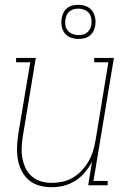

<svg xmlns="http://www.w3.org/2000/svg" viewBox="-20 -771 540 799"><path d="M194 8Q168 8 143 1Q118 -6 99.5 -22Q81 -38 69.5 -61Q58 -84 54 -109Q50 -134 51 -160.5Q52 -187 56 -213L106 -512H47V-530H129L76 -210Q72 -187 70.5 -163Q69 -139 72.5 -116.5Q76 -94 85.5 -73.5Q95 -53 111.5 -38Q128 -23 150 -16.5Q172 -10 196 -10Q218 -10 241 -15Q264 -20 284.5 -32.5Q305 -45 321.5 -63Q338 -81 349.5 -101.5Q361 -122 367.5 -144Q374 -166 378 -189L431 -512H372V-530H454L369 -18H428V0H347L363 -98Q351 -75 333.5 -54Q316 -33 293 -18.5Q270 -4 244.5 2Q219 8 194 8ZM306 -609Q289 -609 273.5 -615Q258 -621 248.5 -634Q239 -647 236.5 -663.5Q234 -680 237 -697Q239 -709 245 -720Q251 -731 261 -738.5Q271 -746 283 -748.5Q295 -751 306 -751Q323 -751 338.5 -745Q354 -739 363.5 -726Q373 -713 376 -696.5Q379 -680 376 -663Q374 -651 368 -640Q362 -629 352 -621.5Q342 -614 330 -611.5Q318 -609 306 -609ZM306 -625Q315 -625 324.5 -627Q334 -629 341.5 -635Q349 -641 354 -649.5Q359 -658 360 -667Q362 -680 360 -693Q358 -706 351 -715.5Q344 -725 331.5 -730Q319 -735 306 -735Q297 -735 288 -733Q279 -731 271 -725Q263 -719 258.5 -710.5Q254 -702 253 -693Q250 -680 252 -667Q254 -654 261.5 -644.5Q269 -635 281 -630Q293 -625 306 -625Z"/></svg>

Font: Iosevka Curly Slab ThObl
Style: Regular
Weight: 100
Italic angle: -9°
Monospace: yes
Designer: Belleve Invis
Foundry: Belleve Invis
Version: Version 11.0.0; ttfautohint (v1.8.3)